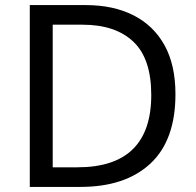

<svg xmlns="http://www.w3.org/2000/svg" viewBox="-20 -734 770 754"><path d="M669 -364Q669 -183 570.5 -91.5Q472 0 296 0H97V-714H317Q425 -714 504 -674Q583 -634 626 -556.5Q669 -479 669 -364ZM574 -361Q574 -504 503.5 -570.5Q433 -637 304 -637H187V-77H284Q574 -77 574 -361Z"/></svg>

Font: Noto Sans Phoenician
Style: Regular
Weight: 400
Designer: Monotype Design Team
Foundry: Monotype Imaging Inc.
Version: Version 2.001; ttfautohint (v1.8.4.7-5d5b)